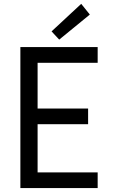

<svg xmlns="http://www.w3.org/2000/svg" viewBox="-20 -960 576 980"><path d="M84 0V-719.7H478.5V-639.6H171.9V-406.2H429.7V-326.2H171.9V-80.1H478.5V0ZM282.2 -757.8 243.2 -799.8 394.5 -940.4 438.5 -885.7Z"/></svg>

Font: Reddit Sans
Style: Regular
Weight: 400
Designer: Stephen Hutchings
Foundry: Reddit
Version: Version 1.014